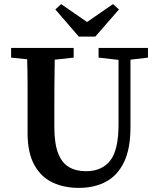

<svg xmlns="http://www.w3.org/2000/svg" viewBox="-20 -896 769 933"><path d="M459 -616V-663H699V-616L614 -606V-278Q614 -173 582.5 -108Q551 -43 495 -13Q439 17 363 17Q290 17 234 -10Q178 -37 146 -96Q114 -155 114 -250V-359Q114 -421 114 -483.5Q114 -546 112 -608L34 -616V-663H338V-616L246 -606Q245 -545 244.5 -483Q244 -421 244 -359V-281Q244 -200 262 -152.5Q280 -105 314.5 -84.5Q349 -64 398 -64Q475 -64 515.5 -115.5Q556 -167 556 -291V-605ZM277 -876 403 -789 529 -876 558 -850 443 -718H363L249 -850Z"/></svg>

Font: Source Serif Pro SemiBold
Style: Regular
Weight: 600
Designer: Frank Grießhammer
Foundry: Adobe Systems Incorporated
Version: Version 3.001;hotconv 1.0.111;makeotfexe 2.5.65597